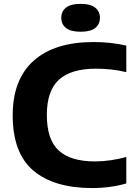

<svg xmlns="http://www.w3.org/2000/svg" viewBox="-20 -968 705 998"><path d="M459 9.5Q261 9.5 153.5 -81.2Q46 -172 46 -368.5Q46 -555 154.8 -652.2Q263.5 -749.5 466.5 -749.5Q556 -749.5 636.5 -731V-593Q599.5 -602 560.5 -606.5Q521.5 -611 479.5 -611Q349 -611 286.2 -553.5Q223.5 -496 223.5 -370.5Q223.5 -241.5 285.8 -185.2Q348 -129 472.5 -129Q515 -129 555.5 -135Q596 -141 636.5 -152V-14.5Q597.5 -3 552 3.2Q506.5 9.5 459 9.5ZM399 -803Q347.5 -803 323 -822.5Q298.5 -842 298.5 -875.5Q298.5 -908.5 323 -928.2Q347.5 -948 399 -948Q450.5 -948 475 -928.2Q499.5 -908.5 499.5 -875.5Q499.5 -842 475 -822.5Q450.5 -803 399 -803Z"/></svg>

Font: Encode Sans SemiExpanded SemiExpanded
Style: Bold
Weight: 700
Width: 6
Designer: Multiple Designers
Foundry: Impallari Type
Version: Version 3.000; ttfautohint (v1.8.3) -l 8 -r 50 -G 200 -x 14 